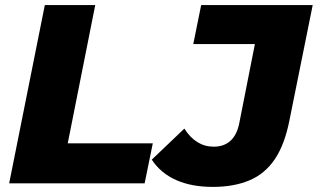

<svg xmlns="http://www.w3.org/2000/svg" viewBox="-20 -720 1248 754"><path d="M16 0 156 -700H354L246 -157H580L548 0ZM816 14Q732 14 671.5 -13Q611 -40 576 -93L704 -215Q726 -180 755 -162Q784 -144 819 -144Q860 -144 885.5 -167.5Q911 -191 920 -238L981 -547H739L770 -700H1208L1117 -249Q1098 -152 1059 -94.5Q1020 -37 959 -11.5Q898 14 816 14Z"/></svg>

Font: Montserrat Thin ExtraBold
Style: Italic
Weight: 800
Italic angle: -11.3°
Version: Version 9.000